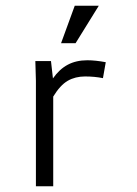

<svg xmlns="http://www.w3.org/2000/svg" viewBox="-20 -651 478 671"><path d="M349.6 -433.6 339.8 -377.9Q310.5 -383.8 277.3 -383.8Q243.2 -383.8 216.8 -368.7Q190.4 -353.5 166 -313.5V0H105.5V-369.1L103.5 -437.5H158.2L165 -377Q187.5 -409.2 216.8 -424.8Q246.1 -440.4 285.2 -440.4Q313.5 -440.4 349.6 -433.6ZM325.2 -630.9 244.1 -500H193.4L241.2 -630.9Z"/></svg>

Font: Sudo Light
Style: Regular
Weight: 300
Monospace: yes
Designer: Jens Kutilek
Foundry: Jens Kutilek
Version: Version 0.040